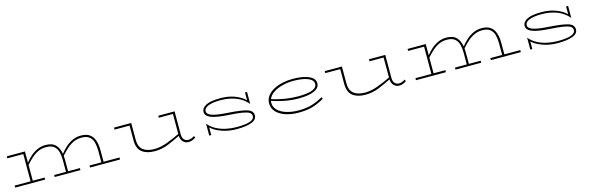

<svg xmlns="http://www.w3.org/2000/svg" viewBox="39 -1236 6502 2117"><g transform="rotate(-15 3289.5 -178.0)"><path d="M50 0V-23H232V-334H50V-357H257V-229Q285 -265 320.5 -296.5Q356 -328 399.5 -347.5Q443 -367 493 -367Q571 -367 608 -327Q645 -287 655 -223Q683 -260 719.5 -293Q756 -326 801 -346.5Q846 -367 897 -367Q961 -367 997.5 -339.5Q1034 -312 1049.5 -264.5Q1065 -217 1065 -156V-23H1247V0H905V-23H1040V-156Q1040 -207 1029 -249.5Q1018 -292 987.5 -317.5Q957 -343 897 -343Q846 -343 804 -323Q762 -303 726.5 -270.5Q691 -238 658 -201Q660 -180 660 -156V-23H795V0H501V-23H636V-156Q636 -207 625 -249.5Q614 -292 583 -317.5Q552 -343 493 -343Q442 -343 401 -323.5Q360 -304 325 -272Q290 -240 257 -203V-23H392V0Z M1274 -334V-357H1470V-165Q1470 -86 1514.5 -50Q1559 -14 1641 -13Q1713 -13 1790 -41.5Q1867 -70 1940 -106V-334H1779V-357H1965V-94Q1965 -53 1984.5 -33.5Q2004 -14 2029 -14Q2066 -14 2101 -39L2110 -19Q2091 -6 2071.5 2Q2052 10 2027 10Q1992 10 1967.5 -14.5Q1943 -39 1940 -84Q1868 -48 1795.5 -18.5Q1723 11 1641 11Q1551 11 1498 -30Q1445 -71 1445 -165V-334Z M2579 10Q2485 10 2407.5 -18Q2330 -46 2288 -87V0H2265V-136Q2300 -93 2351 -65.5Q2402 -38 2462.5 -25Q2523 -12 2584 -12Q2636 -12 2682 -18Q2728 -24 2756.5 -40Q2785 -56 2785 -85Q2785 -111 2760.5 -126Q2736 -141 2681 -150Q2626 -159 2534 -164Q2396 -172 2334 -196.5Q2272 -221 2272 -267Q2272 -312 2324 -339.5Q2376 -367 2489 -367Q2582 -367 2655 -338.5Q2728 -310 2769 -268V-357H2792V-220Q2738 -285 2658.5 -315Q2579 -345 2485 -345Q2397 -345 2346.5 -325.5Q2296 -306 2296 -268Q2296 -234 2350 -215.5Q2404 -197 2534 -189Q2676 -180 2742.5 -160Q2809 -140 2809 -86Q2809 -36 2747.5 -13Q2686 10 2579 10Z M3284 11Q3203 11 3137.5 -10.5Q3072 -32 3033 -73Q2994 -114 2994 -171Q2994 -218 3021 -254.5Q3048 -291 3094 -316Q3140 -341 3197 -353.5Q3254 -366 3314 -366Q3427 -366 3496.5 -336Q3566 -306 3566 -250Q3566 -211 3534.5 -187Q3503 -163 3449.5 -151.5Q3396 -140 3328 -140Q3248 -140 3173 -154Q3098 -168 3021 -194Q3019 -183 3019 -171Q3019 -124 3053.5 -88.5Q3088 -53 3148 -33.5Q3208 -14 3284 -13Q3377 -12 3445.5 -33.5Q3514 -55 3569 -89L3580 -69Q3523 -34 3454.5 -11.5Q3386 11 3284 11ZM3314 -343Q3250 -343 3190 -327.5Q3130 -312 3086.5 -283Q3043 -254 3027 -212Q3175 -164 3328 -164Q3388 -164 3436.5 -172Q3485 -180 3513 -199Q3541 -218 3541 -250Q3541 -294 3480 -318.5Q3419 -343 3314 -343Z M3679 -334V-357H3875V-165Q3875 -86 3919.5 -50Q3964 -14 4046 -13Q4118 -13 4195 -41.5Q4272 -70 4345 -106V-334H4184V-357H4370V-94Q4370 -53 4389.5 -33.5Q4409 -14 4434 -14Q4471 -14 4506 -39L4515 -19Q4496 -6 4476.5 2Q4457 10 4432 10Q4397 10 4372.5 -14.5Q4348 -39 4345 -84Q4273 -48 4200.5 -18.5Q4128 11 4046 11Q3956 11 3903 -30Q3850 -71 3850 -165V-334Z M4625 0V-23H4807V-334H4625V-357H4832V-229Q4860 -265 4895.5 -296.5Q4931 -328 4974.5 -347.5Q5018 -367 5068 -367Q5146 -367 5183 -327Q5220 -287 5230 -223Q5258 -260 5294.5 -293Q5331 -326 5376 -346.5Q5421 -367 5472 -367Q5536 -367 5572.5 -339.5Q5609 -312 5624.5 -264.5Q5640 -217 5640 -156V-23H5822V0H5480V-23H5615V-156Q5615 -207 5604 -249.5Q5593 -292 5562.5 -317.5Q5532 -343 5472 -343Q5421 -343 5379 -323Q5337 -303 5301.5 -270.5Q5266 -238 5233 -201Q5235 -180 5235 -156V-23H5370V0H5076V-23H5211V-156Q5211 -207 5200 -249.5Q5189 -292 5158 -317.5Q5127 -343 5068 -343Q5017 -343 4976 -323.5Q4935 -304 4900 -272Q4865 -240 4832 -203V-23H4967V0Z M6244 10Q6150 10 6072.5 -18Q5995 -46 5953 -87V0H5930V-136Q5965 -93 6016 -65.5Q6067 -38 6127.5 -25Q6188 -12 6249 -12Q6301 -12 6347 -18Q6393 -24 6421.5 -40Q6450 -56 6450 -85Q6450 -111 6425.5 -126Q6401 -141 6346 -150Q6291 -159 6199 -164Q6061 -172 5999 -196.5Q5937 -221 5937 -267Q5937 -312 5989 -339.5Q6041 -367 6154 -367Q6247 -367 6320 -338.5Q6393 -310 6434 -268V-357H6457V-220Q6403 -285 6323.5 -315Q6244 -345 6150 -345Q6062 -345 6011.5 -325.5Q5961 -306 5961 -268Q5961 -234 6015 -215.5Q6069 -197 6199 -189Q6341 -180 6407.5 -160Q6474 -140 6474 -86Q6474 -36 6412.5 -13Q6351 10 6244 10Z"/></g></svg>

Font: Padyakke Expanded One
Style: Regular
Weight: 400
Designer: James Puckett
Foundry: Dunwich Type Founders
Version: Version 1.500; ttfautohint (v1.8.4.7-5d5b)